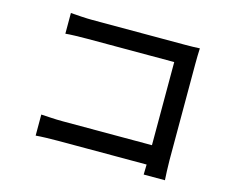

<svg xmlns="http://www.w3.org/2000/svg" viewBox="-99 -838 1199 995"><g transform="rotate(15 500.0 -340.5)"><path d="M165 -696Q192 -694 224 -692Q256 -690 281 -690H778Q798 -690 821.5 -690.5Q845 -691 858 -692Q857 -675 856.5 -651.5Q856 -628 856 -608V-91Q856 -65 857.5 -33.5Q859 -2 860 15H746Q746 -2 747 -27.5Q748 -53 748 -80V-589H281Q252 -589 218 -588Q184 -587 165 -585ZM153 -148Q175 -147 206 -145Q237 -143 269 -143H807V-39H273Q243 -39 209 -38Q175 -37 153 -35Z"/></g></svg>

Font: Noto Sans JP Thin Medium
Style: Regular
Weight: 500
Version: Version 2.004-H2;hotconv 1.0.118;makeotfexe 2.5.65603